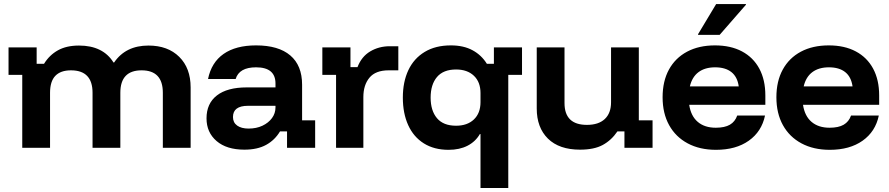

<svg xmlns="http://www.w3.org/2000/svg" viewBox="-20 -736 4425 956"><path d="M90.8 0V-363.3H22.5V-500H162.5V-418.3H199.2Q225.8 -461.7 268.3 -485.4Q310.8 -509.2 373.3 -509.2Q433.3 -509.2 476.3 -487.9Q519.2 -466.7 545 -425H548.3Q605.8 -509.2 719.2 -509.2Q815.8 -509.2 872.5 -452.9Q929.2 -396.7 929.2 -300.8V0H790.8V-274.2Q790.8 -385.8 685 -385.8Q579.2 -385.8 579.2 -274.2V0H440.8V-274.2Q440.8 -385.8 333.3 -385.8Q281.7 -385.8 255.4 -358.3Q229.2 -330.8 229.2 -274.2V0Z M1196.7 9.2Q1108.3 9.2 1058.3 -33.8Q1008.3 -76.7 1008.3 -146.7Q1008.3 -220.8 1060 -260.8Q1111.7 -300.8 1208.3 -300.8H1351.7V-320Q1351.7 -400.8 1255 -400.8Q1170.8 -400.8 1153.3 -342.5H1015.8Q1032.5 -425 1093.3 -467.5Q1154.2 -510 1255 -510Q1366.7 -510 1425.4 -460Q1484.2 -410 1484.2 -314.2V-136.7H1549.2V0H1409.2V-81.7H1374.2Q1348.3 -38.3 1305 -14.6Q1261.7 9.2 1196.7 9.2ZM1217.5 -95.8Q1256.7 -95.8 1286.7 -110Q1316.7 -124.2 1334.2 -147.9Q1351.7 -171.7 1351.7 -201.7V-209.2H1215Q1140 -209.2 1140 -153.3Q1140 -125.8 1160.8 -110.8Q1181.7 -95.8 1217.5 -95.8Z M1653.3 0V-363.3H1585V-500H1725V-401.7H1760Q1780 -454.2 1823.3 -480Q1866.7 -505.8 1920.8 -505.8H1963.3V-385.8H1915Q1850 -385.8 1819.6 -349.2Q1789.2 -312.5 1789.2 -252.5V0Z M2372.5 200V-68.3H2369.2Q2347.5 -30.8 2307.9 -10.4Q2268.3 10 2213.3 10Q2141.7 10 2090.4 -22.1Q2039.2 -54.2 2012.5 -112.9Q1985.8 -171.7 1985.8 -250Q1985.8 -328.3 2013.3 -386.7Q2040.8 -445 2094.6 -477.5Q2148.3 -510 2225 -510Q2288.3 -510 2332.9 -485.8Q2377.5 -461.7 2404.2 -418.3H2439.2V-500H2579.2V-363.3H2510.8V200ZM2250.8 -110Q2306.7 -110 2339.6 -141.2Q2372.5 -172.5 2372.5 -227.5V-272.5Q2372.5 -327.5 2339.6 -358.8Q2306.7 -390 2250.8 -390Q2187.5 -390 2155.8 -352.5Q2124.2 -315 2124.2 -250Q2124.2 -185 2155.8 -147.5Q2187.5 -110 2250.8 -110Z M2868.3 9.2Q2764.2 9.2 2708.3 -45.8Q2652.5 -100.8 2652.5 -195.8V-500H2790.8V-222.5Q2790.8 -168.3 2818.8 -141.2Q2846.7 -114.2 2902.5 -114.2Q2960 -114.2 2991.3 -143.3Q3022.5 -172.5 3022.5 -226.7V-500H3160.8V-136.7H3229.2V0H3089.2V-81.7H3054.2Q3024.2 -37.5 2981.2 -14.2Q2938.3 9.2 2868.3 9.2Z M3545 10Q3464.2 10 3404.2 -22.1Q3344.2 -54.2 3311.7 -112.9Q3279.2 -171.7 3279.2 -251.7Q3279.2 -331.7 3310.8 -389.6Q3342.5 -447.5 3401.3 -478.8Q3460 -510 3540 -510Q3618.3 -510 3674.6 -480Q3730.8 -450 3760.8 -394.2Q3790.8 -338.3 3790.8 -260.8V-214.2H3411.7Q3420 -158.3 3454.2 -129.2Q3488.3 -100 3544.2 -100Q3588.3 -100 3614.2 -115Q3640 -130 3650.8 -160.8H3789.2Q3772.5 -80.8 3708.3 -35.4Q3644.2 10 3545 10ZM3415 -305.8H3658.3Q3651.7 -353.3 3621.7 -377.1Q3591.7 -400.8 3540.8 -400.8Q3490 -400.8 3457.9 -376.7Q3425.8 -352.5 3415 -305.8ZM3455.8 -562.5V-565.8L3545.8 -715.8H3694.2V-712.5L3563.3 -562.5Z M4111.7 10Q4030.8 10 3970.8 -22.1Q3910.8 -54.2 3878.3 -112.9Q3845.8 -171.7 3845.8 -251.7Q3845.8 -331.7 3877.5 -389.6Q3909.2 -447.5 3967.9 -478.8Q4026.7 -510 4106.7 -510Q4185 -510 4241.2 -480Q4297.5 -450 4327.5 -394.2Q4357.5 -338.3 4357.5 -260.8V-214.2H3978.3Q3986.7 -158.3 4020.8 -129.2Q4055 -100 4110.8 -100Q4155 -100 4180.8 -115Q4206.7 -130 4217.5 -160.8H4355.8Q4339.2 -80.8 4275 -35.4Q4210.8 10 4111.7 10ZM3981.7 -305.8H4225Q4218.3 -353.3 4188.3 -377.1Q4158.3 -400.8 4107.5 -400.8Q4056.7 -400.8 4024.6 -376.7Q3992.5 -352.5 3981.7 -305.8Z"/></svg>

Font: Funnel Display
Style: Bold
Weight: 700
Designer: NORD ID, Kristian Moeller
Foundry: Dicotype
Version: Version 1.000